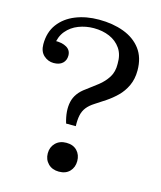

<svg xmlns="http://www.w3.org/2000/svg" viewBox="-107 -776 721 862"><g transform="rotate(15 253.5 -345.0)"><path d="M99 -457Q73 -457 53 -475Q33 -493 33 -527Q33 -583 61.5 -621Q90 -659 138.5 -678.5Q187 -698 247 -698Q311 -698 362 -679Q413 -660 442.5 -621Q472 -582 472 -522L378 -528Q379 -571 359.5 -599Q340 -627 307.5 -641Q275 -655 234 -655Q197 -655 163.5 -642Q130 -629 108 -602.5Q86 -576 82 -536L78 -555Q113 -556 134 -543.5Q155 -531 155 -506Q155 -484 140.5 -470.5Q126 -457 99 -457ZM224 -209Q207 -265 216.5 -307.5Q226 -350 269 -380Q295 -399 320.5 -419Q346 -439 362.5 -465Q379 -491 378 -528L472 -522Q472 -482 457.5 -451Q443 -420 420 -397.5Q397 -375 371.5 -358Q346 -341 324 -327Q302 -313 289.5 -297Q277 -281 272.5 -260Q268 -239 269 -209ZM248 8Q217 8 198 -11Q179 -30 179 -59Q179 -88 198 -107Q217 -126 248 -126Q280 -126 298 -107Q316 -88 316 -59Q316 -30 298 -11Q280 8 248 8Z"/></g></svg>

Font: Montagu Slab
Style: Bold
Weight: 700
Designer: Florian Karsten
Foundry: Florian Karsten
Version: Version 1.000